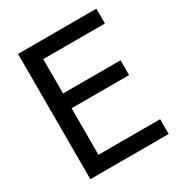

<svg xmlns="http://www.w3.org/2000/svg" viewBox="-171 -846 904 965"><g transform="rotate(-30 280.5 -363.5)"><path d="M528.3 0V-85.9H170.4V-356H503.9V-441.9H170.4V-641.1H528.3V-727.1H73.7V0Z"/></g></svg>

Font: SG Kara Light
Style: Regular
Weight: 400
Designer: Damoon Khanjanzadeh
Version: Version 1.000